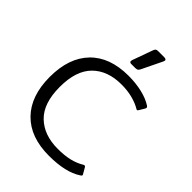

<svg xmlns="http://www.w3.org/2000/svg" viewBox="-266 -1064 1207 1207"><g transform="rotate(45 338.0 -460.5)"><path d="M337 -771Q337 -773 339 -781L388 -917Q392 -928 397.5 -932Q403 -936 417 -936H468Q487 -936 487 -924Q487 -922 483 -912L417 -776Q412 -766 405.5 -762.5Q399 -759 386 -759H352Q337 -759 337 -771ZM47 -340Q47 -509 137 -602Q227 -695 393 -695Q457 -695 513 -682Q569 -669 607 -644Q615 -639 615 -633Q615 -629 612 -623L591 -588Q587 -580 582 -580Q577 -580 572 -584Q542 -602 498 -613.5Q454 -625 400 -625Q277 -625 206.5 -554.5Q136 -484 136 -340Q136 -194 208 -124.5Q280 -55 402 -55Q462 -55 506 -65.5Q550 -76 585 -97Q590 -101 596 -101Q601 -101 605 -94L627 -56Q630 -52 630 -48Q630 -45 627.5 -42.5Q625 -40 620 -37Q542 15 394 15Q228 15 137.5 -78Q47 -171 47 -340Z"/></g></svg>

Font: Mitr Light
Style: Regular
Weight: 300
Designer: Thanarat Vachiruckul
Foundry: Cadson Demak
Version: Version 1.003